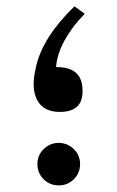

<svg xmlns="http://www.w3.org/2000/svg" viewBox="-20 -574 362 595"><path d="M165.6 -227.2Q100 -227.2 86.7 -288.2Q80 -317.4 91.8 -368.2Q112.8 -459.5 210.8 -554.4L242.6 -531.3Q221.5 -509.7 205.9 -488.7Q190.3 -467.7 179.2 -447.2Q168.2 -426.7 161.8 -406.7Q155.4 -386.7 153.8 -367.2V-366.2H154.9Q182.1 -366.2 200 -358.2Q217.9 -350.3 226.9 -334.1Q235.9 -317.9 235.9 -292.8Q235.9 -276.4 231.8 -264.1Q227.7 -251.8 218.7 -243.6Q209.7 -235.4 196.7 -231.3Q183.6 -227.2 165.6 -227.2ZM161.5 -131.3Q189.7 -130.8 209 -111.8Q228.2 -92.8 228.2 -65.4Q228.2 -37.9 209 -18.7Q189.7 0.5 162.1 0.5Q134.4 0.5 115.1 -18.7Q95.9 -37.9 95.9 -65.4Q95.9 -92.8 115.1 -111.8Q134.4 -130.8 161.5 -131.3Z"/></svg>

Font: Fira Code
Style: Regular
Weight: 400
Designer: Carrois Corporate, Edenspiekermann AG, Nikita Prokopov
Foundry: Carrois Corporate, Edenspiekermann AG, Nikita Prokopov
Version: Version 5.002